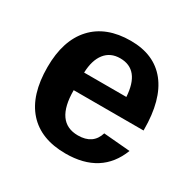

<svg xmlns="http://www.w3.org/2000/svg" viewBox="-127 -668 810 807"><g transform="rotate(30 278.0 -264.0)"><path d="M286 10Q166 10 102.5 -61Q39 -132 39 -267Q39 -397 104 -467.5Q169 -538 288 -538Q402 -538 462 -462.5Q522 -387 522 -242V-238H183Q183 -82 293 -82Q366 -82 385 -145L514 -134Q458 10 286 10ZM286 -452Q239 -452 212.5 -418.5Q186 -385 184 -324H389Q381 -452 286 -452Z"/></g></svg>

Font: Libra Sans
Style: Bold
Weight: 700
Foundry: Context Ltd
Version: Version 1.000